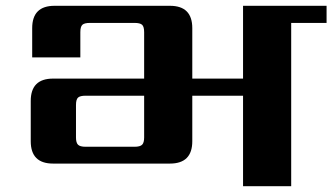

<svg xmlns="http://www.w3.org/2000/svg" viewBox="-20 -642 1146 662"><path d="M477 -168V-312H275Q256 -312 249 -305.5Q242 -299 242 -280V-168Q242 -150 249 -143Q256 -136 275 -136H444Q463 -136 470 -143Q477 -150 477 -168ZM1106 -622V-563H984V0H818V-312H643V-155Q643 -78 566 -78H163Q86 -78 86 -155V-294Q86 -371 163 -371H477V-531Q477 -550 470 -556.5Q463 -563 444 -563H290Q271 -563 264 -556.5Q257 -550 257 -531V-444H91V-545Q91 -622 168 -622H566Q643 -622 643 -545V-371H818V-622Z"/></svg>

Font: Sarpanch
Style: Bold
Weight: 700
Designer: Manushi Parikh (Devanagari and Latin), Jyotish Sonowal (Devanagari)
Foundry: Indian Type Foundry
Version: Version 2.004;PS 1.0;hotconv 1.0.78;makeotf.lib2.5.61930; tt